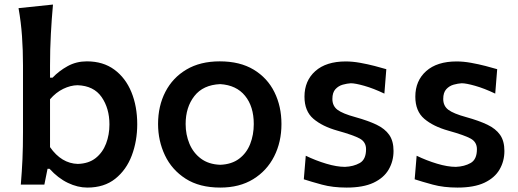

<svg xmlns="http://www.w3.org/2000/svg" viewBox="-20 -827 2320 860"><path d="M371.1 13.2Q328.1 13.2 284.2 -7.8Q240.2 -28.8 202.1 -70.8H192.9L178.7 0H73.2Q78.1 -58.6 80.6 -113.5Q83 -168.5 83 -235.4V-534.2Q83 -601.1 78.6 -664.6Q74.2 -728 63 -790.5L217.3 -806.6Q211.4 -741.7 207.8 -674.3Q204.1 -606.9 204.1 -534.2V-479H215.3Q244.1 -509.3 283 -530.8Q321.8 -552.2 369.1 -552.2Q441.9 -552.2 492.2 -515.1Q542.5 -478 568.6 -414.3Q594.7 -350.6 594.7 -270.5Q594.7 -195.3 570.3 -130.6Q545.9 -65.9 496.3 -26.4Q446.8 13.2 371.1 13.2ZM328.6 -92.8Q377.4 -94.2 408.7 -119.1Q439.9 -144 455.1 -183.8Q470.2 -223.6 470.2 -269.5Q470.2 -341.8 435.1 -392.3Q399.9 -442.9 327.1 -445.3Q295.9 -444.8 263.2 -429Q230.5 -413.1 204.1 -382.3V-168Q255.4 -94.7 328.6 -92.8Z M966.8 13.2Q873.5 13.2 811.5 -26.6Q749.5 -66.4 718.8 -131.3Q688 -196.3 688 -271.5Q688 -352.1 720.7 -415.5Q753.4 -479 815.2 -515.6Q877 -552.2 964.4 -552.2Q1054.7 -552.2 1116.2 -515.1Q1177.7 -478 1209.2 -414.3Q1240.7 -350.6 1240.7 -271.5Q1240.7 -190.9 1208 -126.5Q1175.3 -62 1114 -24.4Q1052.7 13.2 966.8 13.2ZM966.3 -88.9Q1017.6 -90.8 1051 -116Q1084.5 -141.1 1100.6 -182.1Q1116.7 -223.1 1116.7 -271.5Q1116.7 -350.1 1077.6 -397.9Q1038.6 -445.8 966.3 -450.2Q889.6 -446.8 850.6 -396.7Q811.5 -346.7 811.5 -271.5Q811.5 -224.1 828.6 -183.1Q845.7 -142.1 880.1 -116.5Q914.6 -90.8 966.3 -88.9Z M1532.7 13.2Q1470.7 13.2 1422.1 0Q1373.5 -13.2 1340.8 -23.9L1349.6 -129.4Q1394 -107.9 1441.2 -93.8Q1488.3 -79.6 1525.4 -79.6Q1563.5 -81.1 1591.6 -96.9Q1619.6 -112.8 1619.6 -158.7Q1619.6 -190.9 1591.6 -206.3Q1563.5 -221.7 1491.7 -241.7Q1423.8 -260.7 1383.8 -294.9Q1343.8 -329.1 1343.8 -394Q1343.8 -465.3 1392.3 -508.5Q1440.9 -551.8 1528.8 -551.8Q1559.1 -551.8 1593 -545.7Q1627 -539.6 1658.2 -531.5Q1689.5 -523.4 1710.4 -517.1L1701.7 -407.7Q1652.3 -431.2 1611.8 -442.6Q1571.3 -454.1 1551.3 -454.1Q1534.7 -453.1 1515.4 -447.8Q1496.1 -442.4 1482.4 -427.5Q1468.8 -412.6 1468.8 -383.8Q1468.8 -352.5 1491.7 -335.2Q1514.6 -317.9 1572.3 -302.2Q1628.4 -286.6 1666.3 -268.6Q1704.1 -250.5 1723.4 -222.9Q1742.7 -195.3 1742.7 -150.9Q1742.7 -105 1720.9 -67.6Q1699.2 -30.3 1653.1 -8.5Q1606.9 13.2 1532.7 13.2Z M2029.3 13.2Q1967.3 13.2 1918.7 0Q1870.1 -13.2 1837.4 -23.9L1846.2 -129.4Q1890.6 -107.9 1937.7 -93.8Q1984.9 -79.6 2022 -79.6Q2060.1 -81.1 2088.1 -96.9Q2116.2 -112.8 2116.2 -158.7Q2116.2 -190.9 2088.1 -206.3Q2060.1 -221.7 1988.3 -241.7Q1920.4 -260.7 1880.4 -294.9Q1840.3 -329.1 1840.3 -394Q1840.3 -465.3 1888.9 -508.5Q1937.5 -551.8 2025.4 -551.8Q2055.7 -551.8 2089.6 -545.7Q2123.5 -539.6 2154.8 -531.5Q2186 -523.4 2207 -517.1L2198.2 -407.7Q2148.9 -431.2 2108.4 -442.6Q2067.9 -454.1 2047.9 -454.1Q2031.2 -453.1 2012 -447.8Q1992.7 -442.4 1979 -427.5Q1965.3 -412.6 1965.3 -383.8Q1965.3 -352.5 1988.3 -335.2Q2011.2 -317.9 2068.8 -302.2Q2125 -286.6 2162.8 -268.6Q2200.7 -250.5 2220 -222.9Q2239.3 -195.3 2239.3 -150.9Q2239.3 -105 2217.5 -67.6Q2195.8 -30.3 2149.7 -8.5Q2103.5 13.2 2029.3 13.2Z"/></svg>

Font: Pinar DS1 SemiBold
Style: Regular
Weight: 600
Designer: Amin Abedi
Version: Version 3.000